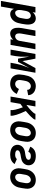

<svg xmlns="http://www.w3.org/2000/svg" viewBox="1583 -2212 783 4091"><g transform="rotate(90 1974.5 -166.5)"><path d="M-51 205 79 -530H198L188 -471Q214 -503 250 -520.5Q286 -538 323 -538Q361 -538 391.5 -518Q422 -498 435.5 -464Q449 -430 451.5 -393Q454 -356 448.5 -317.5Q443 -279 437 -241Q429 -199 418 -156.5Q407 -114 380 -75.5Q353 -37 312 -14.5Q271 8 228 8Q195 8 167.5 -8Q140 -24 127 -52Q122 -62 118 -73L69 205ZM203 -98Q230 -98 254 -114.5Q278 -131 291.5 -155.5Q305 -180 310.5 -206Q316 -232 320 -257Q325 -285 329.5 -312.5Q334 -340 330.5 -367Q327 -394 308.5 -413Q290 -432 262 -432Q237 -432 213.5 -416Q190 -400 178 -376Q168 -354 163 -332L144 -225Q141 -201 142 -177Q142 -148 158 -123Q174 -98 203 -98Z M643 8Q610 8 583 -8Q556 -24 542 -52Q528 -80 523.5 -111.5Q519 -143 520.5 -176Q522 -209 528 -241L579 -530H698L644 -223Q641 -202 640.5 -181.5Q640 -161 645.5 -142Q651 -123 666.5 -110.5Q682 -98 703 -98Q728 -98 750.5 -113Q773 -128 785 -151Q797 -174 801 -200L860 -530H979L886 0H766L776 -58L775 -56Q750 -26 714.5 -9Q679 8 643 8Z M986 0 1079 -530H1110H1179L1230 -254L1379 -530H1448H1479L1386 0H1266L1285 -106Q1304 -215 1347 -318Q1364 -358 1377 -398L1248 -159H1179L1135 -397Q1134 -357 1136 -318Q1142 -211 1124 -106L1105 0Z M1719 8Q1675 8 1634.5 -4.5Q1594 -17 1565.5 -46Q1537 -75 1524.5 -115Q1512 -155 1516 -199Q1520 -243 1527 -287Q1535 -332 1548.5 -377.5Q1562 -423 1594 -461.5Q1626 -500 1671.5 -519Q1717 -538 1762 -538Q1811 -538 1856 -519.5Q1901 -501 1928.5 -462.5Q1956 -424 1957 -375L1842 -353Q1845 -375 1834.5 -394Q1824 -413 1804 -422.5Q1784 -432 1762 -432Q1736 -432 1711.5 -415.5Q1687 -399 1673.5 -374.5Q1660 -350 1654.5 -323.5Q1649 -297 1644 -271Q1639 -242 1635 -213Q1631 -184 1638 -157Q1645 -130 1667.5 -114Q1690 -98 1719 -98Q1741 -98 1763 -108.5Q1785 -119 1800.5 -138Q1816 -157 1826 -178L1931 -132Q1911 -91 1878.5 -58Q1846 -25 1803.5 -8.5Q1761 8 1719 8Z M1986 0 2079 -530H2198L2164 -338L2176 -347Q2193 -360 2210 -373.5Q2227 -387 2243.5 -401Q2260 -415 2276 -430Q2292 -445 2306.5 -460.5Q2321 -476 2335.5 -493Q2350 -510 2354 -530H2479Q2475 -504 2457 -482.5Q2439 -461 2420.5 -441Q2402 -421 2382 -402.5Q2362 -384 2341.5 -366Q2321 -348 2300 -330L2294 -325Q2408 -83 2394 0H2274Q2287 -70 2215 -262Q2193 -246 2171 -230Q2156 -220 2142 -209L2105 0Z M2701 8Q2659 8 2620 -6Q2581 -20 2556 -50.5Q2531 -81 2521 -120.5Q2511 -160 2515.5 -202.5Q2520 -245 2528 -287Q2534 -324 2542.5 -360Q2551 -396 2571 -429.5Q2591 -463 2622 -489Q2653 -515 2689 -526.5Q2725 -538 2763 -538H2764Q2806 -538 2844.5 -524Q2883 -510 2908.5 -479.5Q2934 -449 2944 -409.5Q2954 -370 2949 -327.5Q2944 -285 2937 -243Q2931 -206 2922.5 -170Q2914 -134 2893.5 -100Q2873 -66 2842 -40.5Q2811 -15 2774 -3.5Q2737 8 2701 8ZM2702 -98Q2729 -98 2753 -114Q2777 -130 2790.5 -154.5Q2804 -179 2810 -205Q2816 -231 2820 -257Q2825 -284 2829.5 -312Q2834 -340 2830.5 -367Q2827 -394 2808.5 -413Q2790 -432 2763 -432Q2736 -432 2712 -416Q2688 -400 2674 -375.5Q2660 -351 2654.5 -325Q2649 -299 2645 -273Q2640 -246 2635.5 -218Q2631 -190 2634 -163Q2637 -136 2655.5 -117Q2674 -98 2702 -98Z M3226 8Q3184 8 3144 -1Q3104 -10 3071.5 -32.5Q3039 -55 3024 -93.5Q3009 -132 3016 -173Q3022 -205 3042.5 -234.5Q3063 -264 3094 -281Q3125 -298 3158 -304.5Q3191 -311 3222.5 -314.5Q3254 -318 3291 -332Q3328 -346 3334 -378Q3337 -397 3323.5 -410.5Q3310 -424 3291.5 -428Q3273 -432 3254 -432Q3182 -432 3163 -378L3055 -420Q3069 -458 3102 -488Q3135 -518 3174.5 -528Q3214 -538 3254 -538Q3294 -538 3332.5 -528.5Q3371 -519 3400.5 -495.5Q3430 -472 3443 -434.5Q3456 -397 3449 -358Q3444 -330 3428 -304.5Q3412 -279 3387.5 -261Q3363 -243 3335.5 -234.5Q3308 -226 3280 -221.5Q3252 -217 3224.5 -212.5Q3197 -208 3166.5 -194Q3136 -180 3131 -152Q3127 -131 3145 -118Q3163 -105 3183.5 -101.5Q3204 -98 3226 -98Q3287 -98 3318 -134L3424 -87Q3365 8 3226 8Z M3701 8Q3659 8 3620 -6Q3581 -20 3556 -50.5Q3531 -81 3521 -120.5Q3511 -160 3515.5 -202.5Q3520 -245 3528 -287Q3534 -324 3542.5 -360Q3551 -396 3571 -429.5Q3591 -463 3622 -489Q3653 -515 3689 -526.5Q3725 -538 3763 -538H3764Q3806 -538 3844.5 -524Q3883 -510 3908.5 -479.5Q3934 -449 3944 -409.5Q3954 -370 3949 -327.5Q3944 -285 3937 -243Q3931 -206 3922.5 -170Q3914 -134 3893.5 -100Q3873 -66 3842 -40.5Q3811 -15 3774 -3.5Q3737 8 3701 8ZM3702 -98Q3729 -98 3753 -114Q3777 -130 3790.5 -154.5Q3804 -179 3810 -205Q3816 -231 3820 -257Q3825 -284 3829.5 -312Q3834 -340 3830.5 -367Q3827 -394 3808.5 -413Q3790 -432 3763 -432Q3736 -432 3712 -416Q3688 -400 3674 -375.5Q3660 -351 3654.5 -325Q3649 -299 3645 -273Q3640 -246 3635.5 -218Q3631 -190 3634 -163Q3637 -136 3655.5 -117Q3674 -98 3702 -98Z"/></g></svg>

Font: Iosevka SS08
Style: Bold Italic
Weight: 700
Italic angle: -10°
Monospace: yes
Designer: Belleve Invis
Foundry: Belleve Invis
Version: 2.1.0; ttfautohint (v1.8.2)